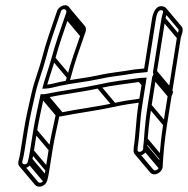

<svg xmlns="http://www.w3.org/2000/svg" viewBox="-20 -668 719 735"><path d="M567.3 -384.1C566.4 -380.2 564.9 -377.9 562.9 -374.8L545.2 -263C537.6 -215.2 534 -175.7 531 -132.3C530.2 -121.1 529.3 -112.6 528.4 -107L528.4 -106.6L528 -97.6C525.4 -84.9 504.5 -82.2 506.5 -95L506.6 -95.4L507.1 -104.4C515.5 -158.5 515.3 -207.2 524.2 -263L541.3 -371L515.7 -369.5C462.9 -362.4 409.9 -356.5 356.8 -344.3C293.8 -330.5 218.3 -321.4 155.5 -308.4C150 -307.2 147.1 -307.5 142.7 -307.5L135.5 -307.5C125.8 -259.5 114.5 -214.6 107 -167L94.6 -89C91.2 -67.8 89.7 -61.6 86.1 -47.8C82.2 -34.1 61.8 -37.6 65.4 -50.1C68.8 -62.8 70.5 -69.7 73.6 -89L86 -167C93.6 -215.5 104.5 -262.7 115.8 -311.5C126.8 -359.3 144 -398.8 156.3 -447.3C170.2 -502.1 190.2 -556.2 207.8 -608.7L213.2 -624.2C218.3 -638.9 237.8 -633.4 233.8 -620.2L228.4 -604.4C210.6 -553.2 192.2 -501.1 177 -444.9C167.1 -408.2 151.5 -366.5 141.8 -328.5H150C168.4 -328.5 192.9 -335.8 210.5 -339.7C253.5 -349.3 312.3 -354.8 355.4 -364.7C382.5 -370.6 410.3 -375.4 437.8 -378.6C466.9 -381.9 488 -387.5 517.3 -389.5L544.6 -392.2L576.9 -596C579.4 -611.7 585.6 -632.5 599.2 -628.8C609.8 -625.8 601.4 -617.8 597.9 -596L565.5 -391.2C566.2 -389.1 567 -386.1 567.3 -384.1ZM560.2 -263 577.3 -371.3C579.4 -375 581.7 -380.3 582.5 -385L582.6 -385.9C582.3 -389.4 582.2 -390.5 581 -394.7L612.9 -596C614.5 -606 626 -625 615.8 -637.1C613.3 -640 609.7 -642 605.3 -643.2C578.5 -650.7 565.9 -621.2 561.9 -596L531.8 -405.8L518.4 -404.5C488.1 -402.3 466.1 -396.7 438.4 -393.5C410.4 -390.2 381.9 -385.5 354.4 -379.3C312.4 -369.8 254.3 -364.2 209.4 -354.3C193.9 -350.9 177.3 -345.9 160.9 -344C169.5 -375.1 183 -411.2 191.6 -443.1C206.7 -499 224.8 -550 242.7 -601.6L248.3 -617.8C250.6 -624.5 249.8 -630.8 247.2 -636.4C237.2 -658.1 206.9 -645.7 199.1 -627.7L193.5 -611.3C175.9 -559 155.8 -504.7 141.6 -448.7C129.7 -401.8 112.4 -362.1 101 -312.5C89.7 -263.8 78.7 -216.1 71 -167L58.6 -89C55.6 -69.9 54.2 -64.3 50.8 -51.9C48.6 -43.8 50 -36.5 54.1 -31.6C67.7 -15.5 95.4 -27.1 100.8 -46.2L103.4 -56.2C105.2 -63.5 107.3 -74.2 109.6 -89L122 -167C128.6 -209.3 138.4 -248.7 147.5 -292.7C148.9 -292.8 153.3 -293.2 155.8 -293.6C218.2 -307 293.2 -315.5 357.9 -329.7C409.9 -341.6 460.3 -346.4 514.9 -354.5L523.8 -355L509.2 -263C500.1 -205.8 500.1 -155.5 492 -104L491.9 -103.6L491.5 -95C487.9 -59 538.4 -68.8 543 -98L543.1 -98.4C545.5 -151.4 551 -205.1 560.2 -263ZM87.3 -41.7 146.8 29 159.1 18.4 99.6 -52.3ZM89.9 -51.7 149.4 19 161.7 8.4 102.2 -62.3ZM96 -83.7 155.5 -13 167.8 -23.6 108.2 -94.3ZM108.3 -161.7 167.8 -91 180.1 -101.6 120.6 -172.3ZM135.4 -294.7 194.9 -224 207.2 -234.6 147.7 -305.3ZM149.5 -295.7 209 -225 221.3 -235.6 161.8 -306.3ZM351.2 -331.7 410.7 -261 423 -271.6 363.5 -342.3ZM509.2 -356.7 523.5 -339.7 535.8 -350.3 521.5 -367.3ZM529.4 -92.7 588.9 -22 601.2 -32.6 541.7 -103.3ZM529.8 -101.7 589.3 -31 601.6 -41.6 542.1 -112.3ZM532.4 -127.7 591.9 -57 604.2 -67.6 544.7 -138.3ZM546.5 -257.7 606 -187 618.3 -197.6 558.8 -268.3ZM563.9 -367.7 623.4 -297 635.7 -307.6 576.2 -378.3ZM599.2 -590.7 658.8 -520 671.1 -530.6 611.5 -601.3ZM178.2 -438.7 237.7 -368 250 -378.6 190.5 -449.3ZM229.4 -597.7 288.9 -527 301.2 -537.6 241.7 -608.3ZM234.9 -613.7 294.4 -543 306.7 -553.6 247.2 -624.3ZM234 -627.2 293 -557.1C294.2 -553.5 294.1 -551.9 293.3 -549.5L287.9 -533.7C270.2 -482.5 251 -430.5 236.5 -374.2C234.8 -367.7 232.4 -360.4 230.1 -353.4L244.6 -351C246.9 -358.4 249.3 -365.1 251.1 -372.4C265.6 -428.4 284.3 -479.2 302.2 -530.9L307.8 -547.1C310 -554.3 309 -560.6 306.4 -566.5L246.3 -637.8ZM603.5 -626.5 663.1 -555.8C665.8 -552.5 660.2 -543.1 657.4 -525.3L628.1 -340.4L579.4 -398.3L567.1 -387.7L637.4 -304.2L672.4 -525.3C673.1 -529.6 685.5 -554.3 675.3 -566.3L615.8 -637.1ZM622.4 -304.1 604.7 -192.3C597.1 -144.5 593.5 -105 590.5 -61.6C589.7 -50.4 588.9 -41.9 588 -36.3L587.9 -35.9L587.5 -26.9C587.1 -18.1 572.5 -12.1 567.2 -18.3L507.7 -89L495.4 -78.4L554.9 -7.7C569.4 9.5 599.3 -6.8 602.5 -27.3L602.6 -27.7C605.1 -80.7 610.5 -134.4 619.7 -192.3L636.8 -300.6C639 -304.3 641.3 -309.6 642 -314.3L642.5 -317.4L581.1 -390.3L568.8 -379.7L626.3 -311.4C625 -307.9 624.1 -306.7 622.4 -304.1ZM520.1 -291.1C485.6 -286.5 451 -281.3 416.3 -273.6C353.3 -259.5 277.8 -250.6 215 -237.7C209.5 -236.5 206.6 -236.8 202.2 -236.8L195 -236.8C185.3 -188.9 174 -143.8 166.5 -96.3L154.1 -18.3C150.8 2.9 149.2 9.1 145.6 22.9C143.5 30.5 131.6 35.2 125.9 28.5L66.4 -42.2L54.1 -31.6L113.6 39.1C127.2 55.2 154.9 43.6 160.3 24.5L162.9 14.5C164.8 7.3 166.8 -3.5 169.1 -18.3L181.5 -96.3C188.2 -138.6 197.9 -178 207 -222C208.4 -222.1 212.9 -222.5 215.4 -222.9C277.7 -235.6 352.8 -244.8 417.4 -259C451.4 -266.8 485.3 -271.6 519.8 -276.2Z"/></svg>

Font: CiSf OpenHand
Style: GlsObl
Weight: 400
Foundry: Cannot Into Space Fonts
Version: Version 0.7892